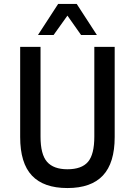

<svg xmlns="http://www.w3.org/2000/svg" viewBox="-20 -942 683 971"><path d="M321 9Q201 9 141.5 -54Q82 -117 82 -249V-705H185V-251Q185 -161 218 -123.5Q251 -86 321 -86Q393 -86 425 -123.5Q457 -161 457 -251V-705H560V-249Q560 -118 500.5 -54.5Q441 9 321 9ZM172 -765 274 -922H368L470 -765H390L321 -863L251 -765Z"/></svg>

Font: Nunito Sans 7pt Condensed SemiBold
Style: Regular
Weight: 600
Width: 3
Designer: Vernon Adams
Foundry: Vernon Adams
Version: Version 3.101;gftools[0.9.27]